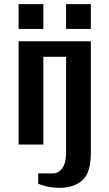

<svg xmlns="http://www.w3.org/2000/svg" viewBox="-20 -700 530 930"><path d="M70 -560V-680H190V-560ZM300 -560V-680H420V-560ZM165 190V140H235Q263 140 281.5 115Q300 90 300 40V-425H190V0H70V-500H420V40Q420 137 379 173.5Q338 210 265 210Q215 210 165 190Z"/></svg>

Font: Cuprum
Style: Bold
Weight: 700
Designer: Jovanny Lemonad
Foundry: Jovanny Lemonad
Version: Version 2.000